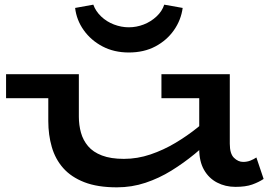

<svg xmlns="http://www.w3.org/2000/svg" viewBox="-20 -789 1194 823"><path d="M481 14Q398 14 341.5 -8Q285 -30 251 -68.5Q217 -107 202 -159Q187 -211 187 -270V-471H318V-289Q318 -253 327 -220.5Q336 -188 357.5 -162.5Q379 -137 417 -122.5Q455 -108 511 -108Q569 -108 625 -127Q681 -146 732 -176.5Q783 -207 826.5 -242Q870 -277 903 -309V-207Q862 -168 814.5 -129Q767 -90 714.5 -57.5Q662 -25 603.5 -5.5Q545 14 481 14ZM6 -368V-471H294V-368ZM989 12Q946 12 910.5 -6.5Q875 -25 854.5 -61Q834 -97 834 -150V-471H965V-173Q965 -130 983 -112.5Q1001 -95 1022 -95Q1039 -95 1053 -100.5Q1067 -106 1079 -114L1110 -22Q1089 -8 1061 2Q1033 12 989 12ZM672 -368V-471H947V-368ZM532 -564Q469 -564 419.5 -590Q370 -616 339 -659.5Q308 -703 302 -755L380 -769Q390 -741 413.5 -718.5Q437 -696 468.5 -684Q500 -672 532 -672Q565 -672 596 -684Q627 -696 651 -718.5Q675 -741 684 -769L763 -755Q756 -703 725.5 -659.5Q695 -616 646 -590Q597 -564 532 -564Z"/></svg>

Font: BioRhyme Expanded SemiBold
Style: Regular
Weight: 600
Width: 7
Designer: Aoife Mooney
Foundry: Aoife Mooney Type
Version: Version 1.600;gftools[0.9.33]